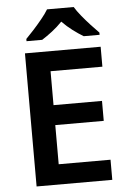

<svg xmlns="http://www.w3.org/2000/svg" viewBox="-61 -1075 681 1026"><g transform="rotate(-5 279.0 -562.0)"><path d="M499 -93H93V-807H499V-700H221V-518H481V-411H221V-201H499ZM374 -1031Q387 -1009 409.5 -981.5Q432 -954 456 -928Q480 -902 499 -883V-871H414Q387 -887 357 -909.5Q327 -932 301 -959Q275 -932 246.5 -910Q218 -888 191 -871H107V-883Q126 -902 149.5 -928Q173 -954 195.5 -981.5Q218 -1009 231 -1031Z"/></g></svg>

Font: Noto Sans Telugu UI SemiBold
Style: Regular
Weight: 600
Designer: Jelle Bosma - Monotype Design Team
Foundry: Monotype Imaging Inc.
Version: Version 2.005; ttfautohint (v1.8.4.7-5d5b)